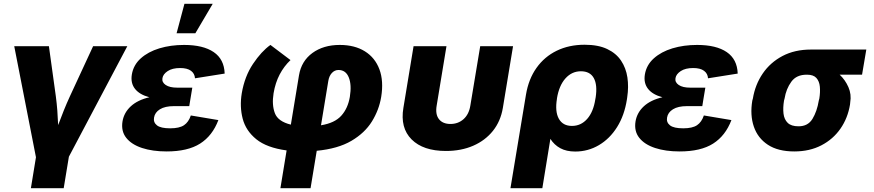

<svg xmlns="http://www.w3.org/2000/svg" viewBox="-20 -790 4616 1014"><path d="M143.1 204.1 169.9 40.5 55.2 -545.9H238.3L274.9 -281.2Q279.8 -244.1 282.7 -206.5Q285.6 -168.9 287.1 -129.4Q301.8 -168.9 316.9 -206.5Q332 -244.1 349.1 -281.2L471.7 -545.9H652.3L343.8 37.6L316.4 204.1Z M859.9 9.8Q785.6 9.8 730 -8.5Q674.3 -26.9 646.5 -62.3Q618.7 -97.7 627 -148.9Q634.8 -195.3 670.7 -228.5Q706.5 -261.7 769 -276.4Q717.3 -290 693.1 -320.6Q668.9 -351.1 676.3 -396.5Q684.6 -446.8 723.4 -481.7Q762.2 -516.6 821.8 -534.7Q881.3 -552.7 952.1 -552.7Q1053.2 -552.7 1108.6 -514.9Q1164.1 -477.1 1166.5 -401.4L1009.8 -376.5Q1008.3 -401.4 988.8 -416Q969.2 -430.7 931.2 -430.7Q890.1 -430.7 865.7 -414.6Q841.3 -398.4 837.9 -377.4Q834 -355.5 855 -341.3Q876 -327.1 915 -327.1H995.6L985.4 -265.6L979.5 -229.5H898.4Q851.6 -229.5 824.7 -212.9Q797.9 -196.3 793.5 -168.9Q789.1 -143.6 809.1 -127.9Q829.1 -112.3 878.9 -112.3Q927.2 -112.3 951.7 -128.7Q976.1 -145 987.8 -180.2L1133.3 -155.8Q1102.1 -73.2 1036.9 -31.7Q971.7 9.8 859.9 9.8ZM912.6 -614.3 954.1 -770H1103.5L1011.7 -614.3Z M1460.9 204.1 1493.7 4.4Q1388.7 -9.8 1333.5 -54.7Q1278.3 -99.6 1261.7 -163.1Q1245.1 -226.6 1256.8 -297.4Q1272 -386.7 1316.2 -452.6Q1360.4 -518.6 1408.2 -552.7L1514.2 -472.7Q1480 -440.4 1457 -396.7Q1434.1 -353 1424.8 -297.4Q1415 -236.3 1431.6 -192.4Q1448.2 -148.4 1516.1 -131.8L1559.1 -392.6Q1571.8 -467.8 1630.1 -510.3Q1688.5 -552.7 1774.4 -552.7Q1853 -552.7 1907 -519Q1960.9 -485.4 1983.9 -423.6Q2006.8 -361.8 1993.2 -278.3Q1981.9 -209.5 1944.3 -148.7Q1906.7 -87.9 1835.7 -46.1Q1764.6 -4.4 1652.8 6.3L1620.1 204.1ZM1675.3 -128.4Q1747.6 -140.1 1782.5 -179Q1817.4 -217.8 1827.6 -278.3Q1837.9 -341.8 1822 -381.1Q1806.2 -420.4 1767.6 -420.4Q1747.6 -420.4 1732.9 -404.8Q1718.3 -389.2 1713.9 -362.8Z M2335 7.3Q2214.8 7.3 2153.8 -53.7Q2092.8 -114.7 2110.4 -220.2L2164.1 -545.9H2337.9L2286.1 -231.9Q2278.3 -186 2298.3 -160.6Q2318.4 -135.3 2358.9 -135.3Q2399.4 -135.3 2428 -160.6Q2456.5 -186 2463.9 -231.9L2516.1 -545.9H2689.5L2635.7 -220.2Q2624 -149.9 2583.3 -98.9Q2542.5 -47.9 2479 -20.3Q2415.5 7.3 2335 7.3Z M2675.8 204.1 2757.8 -290Q2771.5 -372.6 2813.5 -431.6Q2855.5 -490.7 2920.4 -522.2Q2985.4 -553.7 3067.4 -553.7Q3139.2 -553.7 3186.5 -531.2Q3233.9 -508.8 3260 -469.7Q3286.1 -430.7 3293.5 -380.9Q3300.8 -331.1 3292.5 -276.4L3291 -265.6Q3277.8 -180.7 3239 -118.9Q3200.2 -57.1 3142.8 -23.4Q3085.4 10.3 3018.1 10.3Q2971.2 10.3 2939 -7.3Q2906.7 -24.9 2886.7 -56.6L2844.2 204.1ZM2921.4 -270.5V-268.6Q2910.2 -200.7 2931.4 -162.8Q2952.6 -125 3000.5 -125Q3048.3 -125 3081.1 -162.1Q3113.8 -199.2 3124 -265.6L3126 -276.4Q3135.7 -341.8 3116 -377.7Q3096.2 -413.6 3047.9 -413.6Q3000 -413.6 2966.3 -376Q2932.6 -338.4 2921.4 -270.5Z M3569.3 9.8Q3495.1 9.8 3439.5 -8.5Q3383.8 -26.9 3356 -62.3Q3328.1 -97.7 3336.4 -148.9Q3344.2 -195.3 3380.1 -228.5Q3416 -261.7 3478.5 -276.4Q3426.8 -290 3402.6 -320.6Q3378.4 -351.1 3385.7 -396.5Q3394 -446.8 3432.9 -481.7Q3471.7 -516.6 3531.2 -534.7Q3590.8 -552.7 3661.6 -552.7Q3762.7 -552.7 3818.1 -514.9Q3873.5 -477.1 3876 -401.4L3719.2 -376.5Q3717.8 -401.4 3698.2 -416Q3678.7 -430.7 3640.6 -430.7Q3599.6 -430.7 3575.2 -414.6Q3550.8 -398.4 3547.4 -377.4Q3543.5 -355.5 3564.5 -341.3Q3585.4 -327.1 3624.5 -327.1H3705.1L3694.8 -265.6L3689 -229.5H3607.9Q3561 -229.5 3534.2 -212.9Q3507.3 -196.3 3502.9 -168.9Q3498.5 -143.6 3518.6 -127.9Q3538.6 -112.3 3588.4 -112.3Q3636.7 -112.3 3661.1 -128.7Q3685.5 -145 3697.3 -180.2L3842.8 -155.8Q3811.5 -73.2 3746.3 -31.7Q3681.2 9.8 3569.3 9.8Z M3953.1 -258.8 3956.1 -269.5Q3968.3 -343.3 4008.3 -401.9Q4048.3 -460.4 4112.8 -494.4Q4177.2 -528.3 4262.7 -528.3H4555.2L4532.7 -395.5H4414.6Q4443.8 -368.2 4460.7 -329.8Q4477.5 -291.5 4470.2 -249L4469.2 -238.3Q4457.5 -166.5 4418.7 -110.6Q4379.9 -54.7 4317.9 -22.5Q4255.9 9.8 4174.8 9.8Q4088.9 9.8 4035.4 -25.4Q3981.9 -60.5 3961.2 -121.3Q3940.4 -182.1 3953.1 -258.8ZM4123.5 -269.5 4120.6 -258.8Q4114.3 -220.7 4117.9 -189.9Q4121.6 -159.2 4140.1 -141.1Q4158.7 -123 4196.8 -123Q4246.6 -122.6 4270.8 -162.1Q4294.9 -201.7 4304.2 -258.8L4307.1 -269.5Q4312.5 -303.7 4309.8 -332.3Q4307.1 -360.8 4291.5 -378.2Q4275.9 -395.5 4242.7 -395.5H4241.2Q4186.5 -396 4159.2 -358.4Q4131.8 -320.8 4123.5 -269.5Z"/></svg>

Font: Inter Extra Bold
Style: Italic
Weight: 800
Italic angle: -9.39999°
Designer: Rasmus Andersson
Foundry: rsms
Version: Version 4.000;git-3c8e0fc